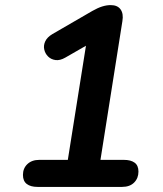

<svg xmlns="http://www.w3.org/2000/svg" viewBox="-20 -733 640 753"><path d="M127 0Q100 0 85 -11.5Q70 -23 70 -47Q70 -73 87.5 -89.5Q105 -106 134 -106H246L324 -597L384 -592L236 -507Q215 -495 197.5 -497.5Q180 -500 168.5 -511.5Q157 -523 153.5 -539Q150 -555 157.5 -571Q165 -587 185 -599L342 -690Q363 -702 380.5 -707.5Q398 -713 414 -713Q441 -713 453 -696Q465 -679 460 -650L374 -106H466Q493 -106 508 -95Q523 -84 523 -60Q523 -34 506 -17Q489 0 459 0Z"/></svg>

Font: Nunito ExtraLight
Style: Bold Italic
Weight: 700
Italic angle: -9°
Version: Version 3.602